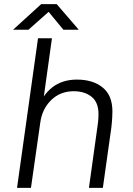

<svg xmlns="http://www.w3.org/2000/svg" viewBox="-20 -904 640 924"><path d="M62 0 163 -720H230L191 -440Q208 -465 231.5 -483.5Q255 -502 285 -511.5Q315 -521 350 -521Q427 -521 474 -483Q521 -445 521 -368Q521 -359 520 -338.5Q519 -318 516 -291L475 0H408L450 -302Q453 -322 453.5 -336.5Q454 -351 454 -355Q454 -412 420.5 -438.5Q387 -465 335 -465Q270 -465 226.5 -422.5Q183 -380 174 -315L129 0ZM43 -761 178 -884H253L359 -761H285L214 -847L117 -761Z"/></svg>

Font: Chivo Mono Medium ExtraLight
Style: Italic
Weight: 250
Italic angle: -8.05°
Monospace: yes
Version: Version 1.008